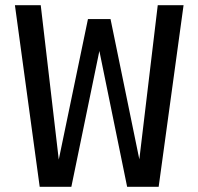

<svg xmlns="http://www.w3.org/2000/svg" viewBox="-20 -720 765 740"><path d="M133 0 37.5 -700H137L206.5 -105L319 -646.5H406L517 -106L588 -700H687.5L591.5 0H470L363 -523.5L255 0Z"/></svg>

Font: Trispace SemiCondensed
Style: Regular
Weight: 400
Width: 4
Designer: Tyler Finck
Foundry: Etcetera Type Company
Version: Version 1.210; ttfautohint (v1.8.3)